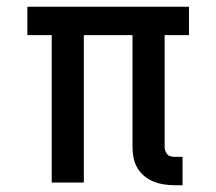

<svg xmlns="http://www.w3.org/2000/svg" viewBox="-20 -540 640 568"><path d="M520 8H497Q481 8 465 5.5Q449 3 434 -3Q419 -9 406.5 -19.5Q394 -30 386 -44Q378 -58 375 -73.5Q372 -89 372 -105V-436H228V0H133V-436H61V-520H539V-436H467V-105Q467 -100 469 -94Q471 -88 475 -83.5Q479 -79 485 -77.5Q491 -76 497 -76H520Z"/></svg>

Font: Iosevka Medium Extended
Style: Regular
Weight: 500
Width: 7
Monospace: yes
Designer: Belleve Invis
Foundry: Belleve Invis
Version: Version 32.5.0; ttfautohint (v1.8.4)